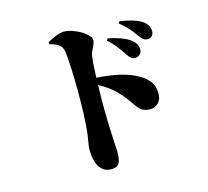

<svg xmlns="http://www.w3.org/2000/svg" viewBox="-119 -945 1238 1141"><g transform="rotate(-15 500.0 -374.5)"><path d="M265.1 -755.9 264.2 -769Q328.6 -806.2 369.1 -806.2Q396 -806.2 432.6 -791.3Q469.2 -776.4 496.6 -754.2Q523.9 -731.9 523.9 -713.9Q523.9 -695.8 510.3 -670.9Q496.6 -646 493.2 -627.9Q486.3 -588.4 482.9 -491.2Q646 -481.9 734.9 -430.2Q776.4 -405.8 796.1 -377.4Q815.9 -349.1 815.9 -303.2Q815.9 -272 796.4 -250Q776.9 -228 744.1 -228Q721.7 -228 705.3 -235.1Q689 -242.2 676 -257.1Q663.1 -272 652.1 -288.6Q641.1 -305.2 621.3 -330.6Q601.6 -356 579.1 -377.9Q542.5 -414.6 481.9 -446.8Q477.1 -284.7 484.9 -137.2Q485.8 -113.8 487.1 -90.1Q488.3 -66.4 489.3 -52.7Q490.2 -39.1 490.2 -34.2Q490.2 16.1 477.3 36.6Q464.4 57.1 429.2 57.1Q382.8 57.1 357.9 18.6Q333 -20 333 -90.8Q333 -106.4 339.1 -139.2Q345.2 -171.9 347.2 -192.9Q356.9 -286.6 356.9 -439Q356.9 -512.7 353.3 -592Q349.6 -671.4 342.8 -700.2Q338.9 -716.3 326.2 -728Q313.5 -739.7 299.6 -745.1Q285.6 -750.5 265.1 -755.9ZM694.8 -769 702.1 -779.8Q875 -756.3 875 -673.8Q875 -655.8 864.7 -644.8Q854.5 -633.8 836.9 -633.8Q822.3 -633.8 811.5 -642.1Q800.8 -650.4 786.1 -670.9Q785.2 -672.4 777.8 -682.4Q770.5 -692.4 767.3 -696.5Q764.2 -700.7 755.6 -710.9Q747.1 -721.2 739.5 -728.8Q731.9 -736.3 720.2 -747.3Q708.5 -758.3 694.8 -769ZM601.1 -688 608.9 -700.2Q778.8 -665.5 778.8 -586.9Q778.8 -569.3 766.6 -557.1Q754.4 -544.9 735.8 -544.9Q712.9 -544.9 690.9 -578.1Q690.4 -579.1 685.5 -586.4Q680.7 -593.8 679.2 -595.9Q677.7 -598.1 672.9 -605.5Q668 -612.8 665.5 -616.2Q663.1 -619.6 657.7 -626.7Q652.3 -633.8 648.4 -638.4Q644.5 -643.1 638.7 -649.9Q632.8 -656.7 627.4 -662.4Q622.1 -668 615.2 -674.8Q608.4 -681.6 601.1 -688Z"/></g></svg>

Font: Noto Serif JP Black
Style: Regular
Weight: 900
Designer: Ryoko NISHIZUKA  (kana & ideographs); Frank Grießhammer (Latin, Greek & Cyrillic); Wenlong ZHANG  (bopomofo); Sandoll Co
Foundry: Adobe Systems Incorporated
Version: Version 1.001;PS 1.001;hotconv 16.6.54;makeotf.lib2.5.65590